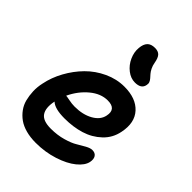

<svg xmlns="http://www.w3.org/2000/svg" viewBox="-251 -927 1124 1124"><g transform="rotate(45 311.5 -364.5)"><path d="M416 -581.1Q381.3 -581.1 350.3 -605Q319.3 -628.9 302.5 -666Q285.6 -703.1 289.1 -740.2Q292 -774.4 308.1 -791.3Q324.2 -808.1 356 -808.1Q383.3 -808.1 396.7 -793.7Q410.2 -779.3 416 -745.1Q419.4 -724.6 427.7 -708Q436 -691.4 444.8 -681.4Q453.6 -671.4 461.9 -662.1Q470.2 -652.8 474.1 -642.6Q478 -632.3 475.1 -620.1Q468.3 -581.1 416 -581.1ZM254.9 79.1Q210 79.1 173.1 69.1Q136.2 59.1 110.6 40.8Q85 22.5 66.7 -2.7Q48.3 -27.8 40.5 -58.3Q32.7 -88.9 31.2 -123.5Q29.8 -158.2 38.1 -194.8Q50.3 -255.9 82.3 -314.2Q114.3 -372.6 159.7 -418.7Q205.1 -464.8 265.6 -492.9Q326.2 -521 390.1 -521Q486.3 -521 534.9 -467.8Q583.5 -414.6 564.9 -323.2Q553.2 -261.7 508.8 -219.7Q464.4 -177.7 404.5 -159.4Q344.7 -141.1 272.9 -141.1Q192.4 -141.1 162.1 -169.9V-168.9Q149.4 -106.4 171.4 -74.2Q193.4 -42 258.8 -42Q312.5 -42 358.4 -55.2Q404.3 -68.4 429.4 -84Q454.6 -99.6 479 -112.8Q503.4 -126 519 -126Q543.5 -126 554 -109.9Q564.5 -93.8 559.1 -66.9Q551.8 -32.2 511 1.2Q470.2 34.7 401.4 56.9Q332.5 79.1 254.9 79.1ZM187 -242.2Q192.9 -242.2 218.3 -237.1Q243.7 -231.9 266.1 -231.9Q333.5 -231.9 380.6 -258.5Q427.7 -285.2 436 -328.1Q450.2 -395 377.9 -395Q321.3 -395 269.3 -351.8Q217.3 -308.6 186 -242.2Z"/></g></svg>

Font: Shantell Sans Irregular Bouncy
Style: Italic
Weight: 600
Italic angle: -11.31°
Designer: Stephen Nixon, Anya Danilova, Shantell Martin
Foundry: Arrow Type
Version: Version 1.006;[9816181b4]